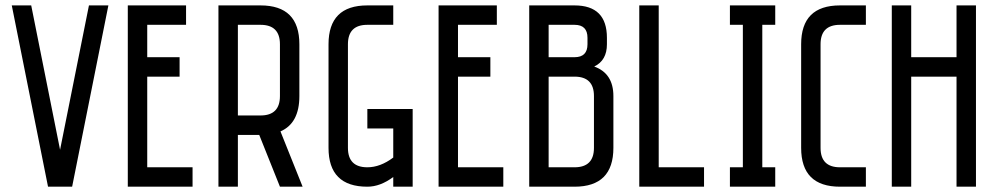

<svg xmlns="http://www.w3.org/2000/svg" viewBox="-20 -704 3749 724"><path d="M388.7 -683.6 252 0H161.1L24.4 -683.6H97.7L206.5 -139.2L315.4 -683.6Z M681.6 -683.6V-610.4H535.2V-488.3H657.2V-415H535.2V-73.2H706.1V0H461.9V-683.6Z M962.4 -683.6Q1108.9 -683.6 1108.9 -537.1V-341.8Q1108.9 -239.3 1037.6 -208.5L1121.1 0H1035.6L957.5 -195.3H877V0H803.7V-683.6ZM877 -610.4V-268.6H962.4Q1035.6 -268.6 1035.6 -341.8V-537.1Q1035.6 -610.4 962.4 -610.4Z M1365.2 0Q1218.8 0 1218.8 -146.5V-537.1Q1218.8 -683.6 1365.2 -683.6H1462.9V-610.4H1365.2Q1292 -610.4 1292 -537.1V-146.5Q1292 -73.2 1365.2 -73.2Q1414.1 -73.2 1462.9 -109.9V-219.7H1365.2V-293H1536.1V0H1462.9V-36.6Q1414.1 0 1365.2 0Z M1853.5 -683.6V-610.4H1707V-488.3H1829.1V-415H1707V-73.2H1877.9V0H1633.8V-683.6Z M1975.6 0V-683.6H2146.5Q2268.6 -683.6 2268.6 -561.5V-537.1Q2268.6 -476.1 2220.7 -453.1Q2293 -427.2 2293 -341.8V-146.5Q2293 0 2146.5 0ZM2048.8 -415V-73.2H2146.5Q2219.7 -73.2 2219.7 -146.5V-341.8Q2219.7 -415 2146.5 -415ZM2048.8 -610.4V-488.3H2146.5Q2195.3 -488.3 2195.3 -537.1V-561.5Q2195.3 -610.4 2146.5 -610.4Z M2463.9 -683.6V-73.2H2634.8V0H2390.6V-683.6Z M2903.3 -683.6V-610.4H2854.5V-73.2H2903.3V0H2732.4V-73.2H2781.2V-610.4H2732.4V-683.6Z M3245.1 -683.6V-610.4H3147.5Q3074.2 -610.4 3074.2 -537.1V-146.5Q3074.2 -73.2 3147.5 -73.2H3245.1V0H3147.5Q3001 0 3001 -146.5V-537.1Q3001 -683.6 3147.5 -683.6Z M3660.2 -683.6V0H3586.9V-415H3416V0H3342.8V-683.6H3416V-488.3H3586.9V-683.6Z"/></svg>

Font: Saniretro
Style: Regular
Weight: 400
Designer: Jayvee D. Enaguas (Grand Chaos)
Version: Version 1.0 - 6/10/2013